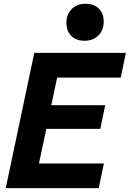

<svg xmlns="http://www.w3.org/2000/svg" viewBox="-20 -978 674 998"><path d="M9.8 0 158.2 -703.1H634.3L607.4 -574.7H276.9L246.6 -431.2H526.9L501.5 -308.1H220.7L182.6 -128.4H520L493.2 0ZM418.9 -766.1Q375.5 -766.1 350.3 -791.5Q325.2 -816.9 325.2 -858.9Q325.2 -903.8 352.8 -931.2Q380.4 -958.5 425.3 -958.5Q468.8 -958.5 493.9 -933.1Q519 -907.7 519 -865.7Q519 -821.3 491.5 -793.7Q463.9 -766.1 418.9 -766.1Z"/></svg>

Font: Schibsted Grotesk
Style: Bold Italic
Weight: 700
Italic angle: -12°
Designer: Bakken & Baeck AS, Henrik Kongsvoll
Foundry: Schibsted ASA
Version: Version 1.100;gftools[0.9.25]